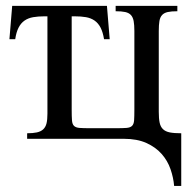

<svg xmlns="http://www.w3.org/2000/svg" viewBox="-20 -467 652 646"><path d="M565.9 158.7Q563.5 130.4 553.7 102.1Q543.9 73.7 523.9 51Q503.9 28.3 472.7 14.2Q441.4 0 396.5 0H71.3V-18.6Q90.8 -18.6 104 -21.5Q117.2 -24.4 125.2 -31.7Q133.3 -39.1 136.5 -51.8Q139.6 -64.5 139.6 -84.5V-412.1H129.9Q108.4 -412.1 91.6 -409.2Q74.7 -406.2 62.5 -397.7Q50.3 -389.2 42.5 -374Q34.7 -358.9 31.2 -335H11.7L21 -447.3H339.8L349.1 -335H330.1Q326.2 -358.9 318.4 -374Q310.5 -389.2 298.3 -397.7Q286.1 -406.2 269.5 -409.2Q252.9 -412.1 231.4 -412.1H221.2V-98.1Q221.2 -74.7 222.2 -62Q223.1 -49.3 229 -43.5Q234.9 -37.6 247.6 -36.6Q260.3 -35.6 283.7 -35.6H369.1Q392.6 -35.6 405.5 -36.6Q418.5 -37.6 424.3 -43.5Q430.2 -49.3 431.2 -62Q432.1 -74.7 432.1 -98.1V-362.8Q432.1 -383.3 429.7 -396.2Q427.2 -409.2 420.4 -416.5Q413.6 -423.8 401.4 -426.5Q389.2 -429.2 369.1 -429.2V-447.3H576.7V-429.2Q556.6 -429.2 544.4 -426.5Q532.2 -423.8 525.4 -416.5Q518.6 -409.2 516.4 -396.2Q514.2 -383.3 514.2 -362.8V-90.8Q514.2 -68.4 517.1 -54.4Q520 -40.5 528.3 -32.5Q536.6 -24.4 551.3 -21.5Q565.9 -18.6 589.8 -18.6V158.7Z"/></svg>

Font: Doulos SIL CyrE
Style: Regular
Weight: 400
Designer: Walt Agee, Victor Gaultney, Peter Martin, Debbi Hosken, Becca Hirsbrunner
Foundry: SIL International
Version: Version 5.000